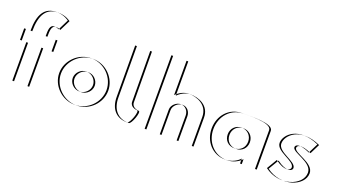

<svg xmlns="http://www.w3.org/2000/svg" viewBox="-70 -1485 3713 2110"><g transform="rotate(20 1786.5 -430.0)"><path d="M131.5 -585C132 -777 192.5 -875 332.5 -875C422.5 -875 478.5 -829 478.5 -829L416.5 -704C416.5 -704 392.5 -718 363.5 -718C308.5 -718 308.5 -653 308.5 -585H426.5V-450H308.5V0H131.5V-450H57.5V-585ZM111.5 -585H37.5V-450H111.5V0H288.5V-450H406.5V-585H288.5C288.5 -653 288.5 -718 343.5 -718C372.5 -718 396.5 -704 396.5 -704L458.5 -829C458.5 -829 402.5 -875 312.5 -875C172.5 -875 112 -777 111.5 -585Z M745.2 -256C745.2 -317.8 799.4 -372.9 864 -372.9C928.6 -372.9 981.8 -317.8 981.8 -256C981.8 -194.3 928.6 -140.1 864 -140.1C799.4 -140.1 745.2 -194.3 745.2 -256ZM587 -256C587 -401 713 -528 865 -528C1017 -528 1140 -401 1140 -256C1140 -111 1017 15 865 15C713 15 587 -111 587 -256ZM725.2 -256C725.2 -194.3 779.4 -140.1 844 -140.1C908.6 -140.1 961.8 -194.3 961.8 -256C961.8 -317.8 908.6 -372.9 844 -372.9C779.4 -372.9 725.2 -317.8 725.2 -256ZM567 -256C567 -111 693 15 845 15C997 15 1120 -111 1120 -256C1120 -401 997 -528 845 -528C693 -528 567 -401 567 -256Z M1473.6 0C1343.6 0 1270.2 -86 1270.2 -225L1268.2 -825H1444.2L1448.2 -234C1448.2 -169.4 1520.4 -163.9 1531.2 -163C1561.6 -160.5 1504.2 0 1473.6 0ZM1453.6 0C1484.2 0 1541.6 -160.5 1511.2 -163C1500.4 -163.9 1428.2 -169.4 1428.2 -234L1424.2 -825H1248.2L1250.2 -225C1250.2 -86 1323.6 0 1453.6 0Z M1856 -860V-459C1896 -499 1949 -528 2005 -528C2099 -528 2230 -481 2230 -338V0H2053V-290C2053 -341 2018 -390 1961 -390C1908 -390 1856 -341 1856 -290V0H1679V-860ZM1836 -860H1659V0H1836V-290C1836 -341 1888 -390 1941 -390C1998 -390 2033 -341 2033 -290V0H2210V-338C2210 -481 2079 -528 1985 -528C1929 -528 1876 -499 1836 -459Z M2557.5 -256C2557.5 -327 2610.5 -377 2677.5 -377C2743.5 -377 2796.5 -327 2796.5 -256C2796.5 -186 2746.5 -136 2677.5 -136C2605.5 -136 2557.5 -186 2557.5 -256ZM2969.5 -454V0H2794.5V-58C2756.5 -16 2694.5 15 2624.5 15C2474.5 15 2369.5 -106 2369.5 -256C2369.5 -406 2474.5 -528 2624.5 -528C2693.5 -528 2969 -541 2969.5 -454ZM2537.5 -256C2537.5 -186 2585.5 -136 2657.5 -136C2726.5 -136 2776.5 -186 2776.5 -256C2776.5 -327 2723.5 -377 2657.5 -377C2590.5 -377 2537.5 -327 2537.5 -256ZM2949.5 -454C2949 -541 2673.5 -528 2604.5 -528C2454.5 -528 2349.5 -406 2349.5 -256C2349.5 -106 2454.5 15 2604.5 15C2674.5 15 2736.5 -16 2774.5 -58V0H2949.5Z M3161.5 -175C3281 -85 3343.5 -119 3343.5 -153C3343.5 -231 3125.5 -261.4 3125.5 -363C3125.5 -460 3266.5 -602 3521.5 -488L3463.5 -372C3327.5 -434 3294.5 -397 3294.5 -373C3294.5 -311 3530.5 -283 3530.5 -160C3530.5 -9 3276.5 87 3089.5 -54ZM3141.5 -175 3069.5 -54C3256.5 87 3510.5 -9 3510.5 -160C3510.5 -283 3274.5 -311 3274.5 -373C3274.5 -397 3307.5 -434 3443.5 -372L3501.5 -488C3246.5 -602 3105.5 -460 3105.5 -363C3105.5 -261.4 3323.5 -231 3323.5 -153C3323.5 -119 3261 -85 3141.5 -175Z"/></g></svg>

Font: Hussar Plate
Style: Regular
Weight: 700
Foundry: Cannot Into Space Fonts
Version: Version 0.798247